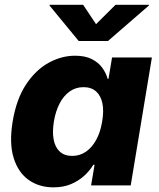

<svg xmlns="http://www.w3.org/2000/svg" viewBox="-20 -786 675 814"><path d="M207 8.3Q145.5 8.3 101.1 -23.4Q56.6 -55.2 37.6 -117.4Q18.6 -179.7 33.7 -271Q49.3 -365.2 89.8 -427Q130.4 -488.8 185.3 -519.3Q240.2 -549.8 298.3 -549.8Q340.8 -549.8 368.9 -535.6Q397 -521.5 413.3 -499Q429.7 -476.6 436.5 -451.7H439.9L455.1 -542.5H624L534.2 0H366.2L380.9 -87.4H375.5Q360.4 -62 336.4 -40.3Q312.5 -18.6 280.3 -5.1Q248 8.3 207 8.3ZM286.1 -125Q318.8 -125 344.7 -143.1Q370.6 -161.1 388.4 -194.1Q406.2 -227.1 413.1 -271Q420.9 -315.9 414.1 -348.4Q407.2 -380.9 387 -398.7Q366.7 -416.5 334 -416.5Q301.3 -416.5 275.6 -398.4Q250 -380.4 232.9 -347.7Q215.8 -314.9 208.5 -271Q201.2 -227.1 207.5 -194.1Q213.9 -161.1 233.6 -143.1Q253.4 -125 286.1 -125ZM332.5 -765.6 387.2 -683.6 469.7 -765.6H611.8L611.3 -762.7L438 -612.3H313.5L189.9 -762.7L190.4 -765.6Z"/></svg>

Font: Inter 16pt ExtraBold
Style: Italic
Weight: 800
Italic angle: -9.3988°
Version: Version 4.001;git-66647c0bb